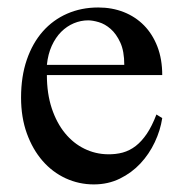

<svg xmlns="http://www.w3.org/2000/svg" viewBox="-20 -481 484 516"><path d="M416 -163.6Q411.1 -130.9 396 -98.9Q380.9 -66.9 357.4 -41.7Q334 -16.6 302.2 -1Q270.5 14.6 231.9 14.6Q192.4 14.6 156.7 -1.7Q121.1 -18.1 94.5 -48.6Q67.9 -79.1 52.2 -122.3Q36.6 -165.5 36.6 -218.8Q36.6 -275.4 52 -320.3Q67.4 -365.2 95 -396.5Q122.6 -427.7 160.6 -444.3Q198.7 -460.9 244.1 -460.9Q281.2 -460.9 312.7 -448.5Q344.2 -436 367.2 -412.6Q390.1 -389.2 403.1 -355.5Q416 -321.8 416 -279.3H106Q106 -229.5 119.1 -189.9Q132.3 -150.4 154.8 -123Q177.2 -95.7 206.8 -81.3Q236.3 -66.9 269 -66.4Q291 -65.9 309.8 -71Q328.6 -76.2 344.7 -88.6Q360.8 -101.1 374.8 -121.8Q388.7 -142.6 400.4 -173.3ZM314 -306.6Q314 -343.8 303.2 -366.9Q292.5 -390.1 277.3 -403.3Q262.2 -416.5 245.6 -421.4Q229 -426.3 216.8 -426.3Q197.3 -426.3 178.5 -418.5Q159.7 -410.6 144.5 -395.5Q129.4 -380.4 119.1 -357.9Q108.9 -335.4 106 -306.6Z"/></svg>

Font: Doulos SIL Am
Style: Regular
Weight: 400
Designer: Walt Agee, Victor Gaultney, Peter Martin, Debbi Hosken, Becca Hirsbrunner
Foundry: SIL International
Version: Version 5.000